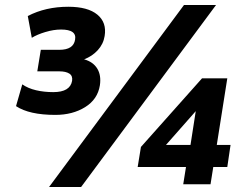

<svg xmlns="http://www.w3.org/2000/svg" viewBox="-20 -736 965 767"><path d="M201 -277Q97 -277 44 -312L69 -399Q92 -383 124 -375.5Q156 -368 193 -368Q260 -368 268 -413Q271 -433 257 -442Q243 -451 217 -451H129L143 -537H217Q274 -537 280 -578Q287 -618 224 -618Q194 -618 161 -608Q128 -598 107 -585L91 -672Q162 -709 253 -709Q331 -709 369 -677.5Q407 -646 398 -592Q393 -560 370.5 -535.5Q348 -511 316 -499Q352 -489 368.5 -462Q385 -435 379 -395Q370 -339 320 -308Q270 -277 201 -277ZM304 11H176L715 -716H843ZM712 0 723 -69H530L543 -149L787 -423H888L846 -157H901L888 -69H832L821 0ZM741 -157 762 -292 643 -157Z"/></svg>

Font: Mulish ExtraBold
Style: Italic
Weight: 800
Italic angle: -9°
Designer: Vernon Adams
Foundry: Vernon Adams
Version: Version 3.603; ttfautohint (v1.8.3)